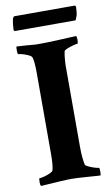

<svg xmlns="http://www.w3.org/2000/svg" viewBox="-89 -832 516 882"><g transform="rotate(-10 169.0 -390.5)"><path d="M29.3 3.9Q25.4 0 25.4 -11.7Q25.4 -32.2 28.3 -32.2Q36.1 -32.2 50.8 -36.1Q65.4 -40 78.1 -45.9Q90.8 -51.8 92.8 -56.6Q96.7 -70.3 98.1 -89.8Q99.6 -109.4 99.6 -134.8V-509.8Q99.6 -572.3 91.8 -585.9Q88.9 -591.8 76.7 -597.2Q64.5 -602.5 51.8 -606.4Q39.1 -610.4 31.2 -610.4Q27.3 -610.4 27.3 -627Q27.3 -644.5 29.3 -646.5L76.2 -643.6Q97.7 -641.6 111.3 -640.6Q125 -639.6 138.2 -640.1Q151.4 -640.6 170.9 -640.6Q190.4 -640.6 307.6 -646.5Q310.5 -637.7 310.5 -628.9Q310.5 -610.4 306.6 -610.4Q300.8 -610.4 286.1 -606.4Q271.5 -602.5 258.3 -597.2Q245.1 -591.8 243.2 -586.9Q240.2 -575.2 238.3 -554.2Q236.3 -533.2 236.3 -518.6V-142.6Q236.3 -115.2 238.3 -93.8Q240.2 -72.3 244.1 -56.6Q246.1 -52.7 258.3 -46.9Q270.5 -41 284.7 -36.6Q298.8 -32.2 304.7 -32.2Q308.6 -32.2 308.6 -13.7Q308.6 -3.9 306.6 3.9Q302.7 3.9 288.1 2.9Q273.4 2 248 0Q222.7 -2 203.1 -2.9Q183.6 -3.9 170.9 -3.9Q153.3 -3.9 123 -2Q92.8 0 65.9 1.5Q39.1 2.9 29.3 3.9ZM35.2 -717.8 30.3 -719.7Q29.3 -721.7 29.3 -728.5Q32.2 -785.2 43.9 -785.2H324.2Q330.1 -785.2 330.1 -775.4Q329.1 -764.6 328.6 -755.9Q328.1 -747.1 326.2 -740.2Q321.3 -725.6 319.3 -721.7L316.4 -717.8Z"/></g></svg>

Font: Crimson Text Bold
Style: Bold
Weight: 700
Designer: Sebastian Kosch
Foundry: Sebastian Kosch
Version: Version 1.10 July 1, 2025